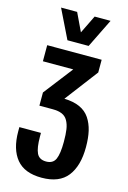

<svg xmlns="http://www.w3.org/2000/svg" viewBox="-148 -886 768 1154"><g transform="rotate(15 236.0 -309.0)"><path d="M169.9 -638.2 82 -817.9H182.1L235.8 -705.1L291 -817.9H390.1L301.8 -638.2ZM232.9 200.2Q126.5 200.2 76.2 139.2Q25.9 78.1 25.9 -32.2V-59.1H160.2V-36.1Q160.2 34.2 175.8 66.7Q191.4 99.1 233.9 99.1Q276.9 99.1 292 65.2Q307.1 31.2 307.1 -43Q307.1 -89.8 302.5 -120.1Q297.9 -150.4 285.2 -172.9Q272.5 -195.3 249.5 -205.1Q226.6 -214.8 190.9 -214.8H108.9V-296.9L249 -478H60.1V-578.1H398.9V-499L243.2 -293.9Q299.8 -292.5 339.4 -274.7Q378.9 -256.8 401.4 -223.1Q423.8 -189.5 433.8 -146.5Q443.8 -103.5 443.8 -45.9Q443.8 70.3 393.3 135.3Q342.8 200.2 232.9 200.2Z"/></g></svg>

Font: Oswald Medium
Style: Regular
Weight: 500
Designer: Vernon Adams
Foundry: Vernon Adams
Version: Version 4.103